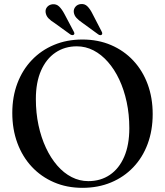

<svg xmlns="http://www.w3.org/2000/svg" viewBox="-20 -909 813 945"><path d="M385.5 -714.5Q463 -714.5 526.5 -687.2Q590 -660 636 -610.8Q682 -561.5 706.8 -494.5Q731.5 -427.5 731.5 -347.5Q731.5 -267.5 706.8 -200.8Q682 -134 636 -85.8Q590 -37.5 526.5 -11Q463 15.5 385.5 15.5Q309 15.5 245.8 -11.8Q182.5 -39 136.5 -88.2Q90.5 -137.5 65.5 -205Q40.5 -272.5 40.5 -353Q40.5 -432.5 65.5 -498.8Q90.5 -565 136.5 -613.2Q182.5 -661.5 245.8 -688Q309 -714.5 385.5 -714.5ZM616.5 -278.5Q616.5 -346 603.5 -406.8Q590.5 -467.5 567 -517.5Q543.5 -567.5 511.2 -604.2Q479 -641 440.2 -661Q401.5 -681 358 -681Q298.5 -681 253 -650.2Q207.5 -619.5 182 -561.5Q156.5 -503.5 156.5 -421.5Q156.5 -353.5 169.5 -292.8Q182.5 -232 206 -181.8Q229.5 -131.5 261.5 -94.5Q293.5 -57.5 332.5 -37.5Q371.5 -17.5 414.5 -17.5Q475 -17.5 520.5 -48.2Q566 -79 591.2 -137.2Q616.5 -195.5 616.5 -278.5ZM297 -840.5 343 -753.5Q345.5 -749 346 -745.2Q346.5 -741.5 343.5 -738.5Q340.5 -736 336 -736.2Q331.5 -736.5 327 -739L248 -796Q230 -807 218.5 -819Q207 -831 204.5 -848Q202.5 -863.5 212.2 -874.8Q222 -886 238 -888Q257.5 -890 271 -877Q284.5 -864 297 -840.5ZM435.5 -840.5 480.5 -753.5Q483 -749 483.2 -745Q483.5 -741 480.5 -738Q477.5 -735.5 472.8 -736Q468 -736.5 464 -739.5L385 -797Q368 -808.5 356.5 -820.8Q345 -833 343 -850Q342 -865 351.8 -876.2Q361.5 -887.5 378 -889Q397 -891 410.5 -877.5Q424 -864 435.5 -840.5Z"/></svg>

Font: Fraunces 60pt
Style: Regular
Weight: 400
Version: Version 1.000;[b76b70a41]